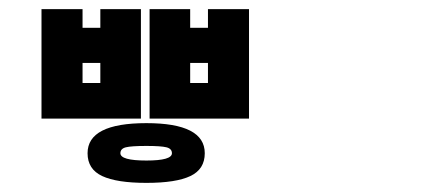

<svg xmlns="http://www.w3.org/2000/svg" viewBox="-20 -798 960 421"><path d="M308 -778H397V-737H436V-778H526V-538H308ZM397 -660V-616H436V-660ZM71 -778H161V-737H200V-778H289V-538H71ZM161 -660V-616H200V-660ZM301 -528Q429 -528 429 -462Q429 -427 397.5 -412Q366 -397 301 -397Q236 -397 204 -412Q172 -427 172 -462Q172 -528 301 -528ZM301 -478Q268 -478 256 -475Q244 -472 244 -462Q244 -446 301 -446Q357 -446 357 -462Q357 -472 345 -475Q333 -478 301 -478Z"/></svg>

Font: Noto Sans Korean Bold
Style: Bold
Weight: 700
Designer: Ryoko NISHIZUKA  (kana & ideographs); Paul D. Hunt (Latin, Greek & Cyrillic); Wenlong ZHANG  (bopomofo); Sandoll Communi
Foundry: Adobe Systems Incorporated
Version: Version 1.000;PS 1;hotconv 1.0.78;makeotf.lib2.5.61930